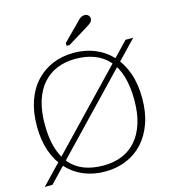

<svg xmlns="http://www.w3.org/2000/svg" viewBox="-134 -1039 1034 1164"><g transform="rotate(-15 382.5 -457.5)"><path d="M382 -690Q318 -690 266 -668.5Q214 -647 177 -604.5Q140 -562 120.5 -499.5Q101 -437 101 -355Q101 -269 119.5 -206.5Q138 -144 173.5 -102.5Q209 -61 261.5 -41Q314 -21 382 -21Q447 -21 499 -42.5Q551 -64 587.5 -106Q624 -148 644 -210.5Q664 -273 664 -355Q664 -441 645.5 -504Q627 -567 591 -608Q555 -649 502.5 -669.5Q450 -690 382 -690ZM383 17Q310 17 249.5 -8Q189 -33 144.5 -81Q100 -129 76 -198Q52 -267 52 -355Q52 -444 76 -513Q100 -582 144.5 -630Q189 -678 249.5 -703Q310 -728 383 -728Q454 -728 515 -703Q576 -678 620 -630Q664 -582 688.5 -513Q713 -444 713 -355Q713 -267 688.5 -198Q664 -129 620 -81Q576 -33 515 -8Q454 17 383 17ZM3 12 707 -723H755L51 12ZM440 -886 352 -798V-780H371L488 -852Q503 -861 514 -868.5Q525 -876 531 -884Q537 -892 537 -902Q537 -914 528 -923Q519 -932 505 -932Q493 -932 482.5 -926Q472 -920 462.5 -909.5Q453 -899 440 -886Z"/></g></svg>

Font: Roboto Serif 20pt Thin
Style: Regular
Weight: 250
Version: Version 1.008